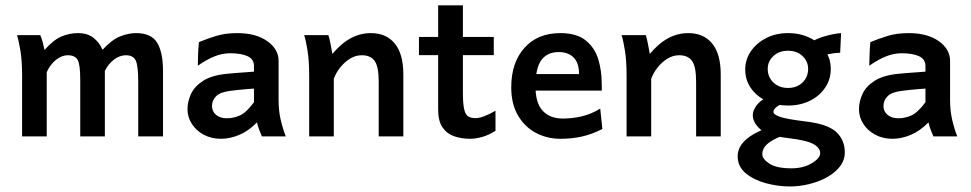

<svg xmlns="http://www.w3.org/2000/svg" viewBox="-20 -503 3582 708"><path d="M61.5 0V-225.1Q61.5 -278.8 55.2 -316.7Q48.8 -354.5 43 -373.5H128.4Q133.8 -362.3 137.7 -346.9Q141.6 -331.5 144 -318.8Q177.7 -356.4 207 -368.7Q236.3 -380.9 268.1 -380.9Q303.7 -380.9 326.2 -362.3Q348.6 -343.8 357.9 -319.3Q392.1 -356.4 422.6 -368.7Q453.1 -380.9 481.9 -380.9Q538.1 -380.9 559.6 -345.2Q581.1 -309.6 581.1 -241.7V0H489.7V-201.2Q489.7 -261.7 480.2 -280.5Q470.7 -299.3 444.3 -299.3Q421.9 -299.3 400.9 -283.7Q379.9 -268.1 366.7 -241.7V0H275.9V-208.5Q275.9 -266.1 266.1 -282.7Q256.3 -299.3 230 -299.3Q207.5 -299.3 186 -282Q164.6 -264.6 152.3 -236.8V0Z M794.9 8.8Q759.3 8.8 731.2 -6.3Q703.1 -21.5 687.3 -46.4Q671.4 -71.3 671.4 -100.6Q671.4 -128.4 684.3 -156.5Q697.3 -184.6 729.2 -205.1Q761.2 -225.6 817.9 -231Q830.1 -232.4 850.6 -233.9Q871.1 -235.4 889.9 -236.8Q908.7 -238.3 916.5 -238.8V-259.8Q916.5 -284.7 893.1 -295.7Q869.6 -306.6 828.6 -306.6Q799.3 -306.6 770.5 -294.9Q741.7 -283.2 709.5 -260.7Q709.5 -272.9 710.4 -300.8Q711.4 -328.6 713.4 -347.7Q743.2 -359.9 776.6 -370.4Q810.1 -380.9 855 -380.9Q923.8 -380.9 965.6 -351.3Q1007.3 -321.8 1007.3 -278.3V-135.3Q1007.3 -95.7 1014.6 -63.2Q1022 -30.8 1033.7 0H945.8Q942.4 -8.3 936.8 -22Q931.2 -35.6 927.7 -51.8Q896 -19.5 861.8 -5.4Q827.6 8.8 794.9 8.8ZM816.4 -66.9Q840.8 -66.9 864.3 -77.1Q887.7 -87.4 916.5 -126V-176.3Q908.2 -175.8 892.6 -174.6Q877 -173.3 860.4 -171.6Q843.8 -169.9 833.5 -168.5Q792.5 -164.1 777.1 -148.4Q761.7 -132.8 761.7 -112.3Q761.7 -92.3 776.6 -79.6Q791.5 -66.9 816.4 -66.9Z M1120.1 0Q1120.1 0 1120.1 -24.4Q1120.1 -48.8 1120.1 -85.7Q1120.1 -122.6 1120.1 -160.4Q1120.1 -198.2 1120.1 -225.1Q1120.1 -278.8 1114 -316.7Q1107.9 -354.5 1101.6 -373.5H1190.9Q1194.8 -362.3 1199.2 -339.6Q1203.6 -316.9 1205.6 -304.2Q1240.2 -344.7 1274.7 -362.8Q1309.1 -380.9 1347.7 -380.9Q1404.3 -380.9 1435.8 -342.5Q1467.3 -304.2 1467.3 -228.5Q1467.3 -210.4 1467.3 -181.9Q1467.3 -153.3 1467.3 -122.1Q1467.3 -90.8 1467.3 -63Q1467.3 -35.2 1467.3 -17.6Q1467.3 0 1467.3 0H1376.5Q1376.5 0 1376.5 -23.7Q1376.5 -47.4 1376.5 -81.8Q1376.5 -116.2 1376.5 -149.2Q1376.5 -182.1 1376.5 -201.2Q1376.5 -257.8 1361.3 -278.6Q1346.2 -299.3 1314 -299.3Q1291 -299.3 1270.3 -286.4Q1249.5 -273.4 1233.9 -253.4Q1218.3 -233.4 1210.9 -212.4V0Z M1713.9 8.8Q1681.6 8.8 1654.8 -0.5Q1627.9 -9.8 1611.8 -33.2Q1595.7 -56.6 1595.7 -98.6V-483.4H1687V-160.2Q1687 -120.1 1691.7 -100.1Q1696.3 -80.1 1706.5 -73.7Q1716.8 -67.4 1733.4 -67.4Q1760.3 -67.4 1807.1 -94.7V-20.5Q1781.2 -4.4 1757.3 2.2Q1733.4 8.8 1713.9 8.8ZM1524.9 -299.8V-366.7H1800.8V-299.8Z M2045.9 8.8Q1998 8.8 1956.8 -12.7Q1915.5 -34.2 1890.4 -76.7Q1865.2 -119.1 1865.2 -181.2Q1865.2 -272 1913.8 -326.4Q1962.4 -380.9 2045.9 -380.9Q2106.9 -380.9 2140.1 -353.8Q2173.3 -326.7 2186 -284.7Q2198.7 -242.7 2198.7 -198.7Q2198.7 -193.4 2199 -183.6Q2199.2 -173.8 2199.2 -168.9H1920.9V-230H2115.2Q2115.2 -271 2095.2 -291Q2075.2 -311 2040.5 -311Q1998 -311 1976.3 -281.5Q1954.6 -252 1954.6 -184.6Q1954.6 -123 1981.2 -94.5Q2007.8 -65.9 2055.2 -65.9Q2090.8 -65.9 2125.2 -74Q2159.7 -82 2193.4 -102.5L2201.2 -27.3Q2161.6 -7.3 2125 0.7Q2088.4 8.8 2045.9 8.8Z M2290.5 0Q2290.5 0 2290.5 -24.4Q2290.5 -48.8 2290.5 -85.7Q2290.5 -122.6 2290.5 -160.4Q2290.5 -198.2 2290.5 -225.1Q2290.5 -278.8 2284.4 -316.7Q2278.3 -354.5 2272 -373.5H2361.3Q2365.2 -362.3 2369.6 -339.6Q2374 -316.9 2376 -304.2Q2410.6 -344.7 2445.1 -362.8Q2479.5 -380.9 2518.1 -380.9Q2574.7 -380.9 2606.2 -342.5Q2637.7 -304.2 2637.7 -228.5Q2637.7 -210.4 2637.7 -181.9Q2637.7 -153.3 2637.7 -122.1Q2637.7 -90.8 2637.7 -63Q2637.7 -35.2 2637.7 -17.6Q2637.7 0 2637.7 0H2546.9Q2546.9 0 2546.9 -23.7Q2546.9 -47.4 2546.9 -81.8Q2546.9 -116.2 2546.9 -149.2Q2546.9 -182.1 2546.9 -201.2Q2546.9 -257.8 2531.7 -278.6Q2516.6 -299.3 2484.4 -299.3Q2461.4 -299.3 2440.7 -286.4Q2419.9 -273.4 2404.3 -253.4Q2388.7 -233.4 2381.3 -212.4V0Z M2893.1 184.6Q2848.6 184.6 2804.2 172.6Q2759.8 160.6 2730 136Q2700.2 111.3 2700.2 73.2Q2700.2 12.2 2798.3 -27.3Q2798.3 -27.3 2810.1 -25.6Q2821.8 -23.9 2837.4 -21.2Q2853 -18.6 2865.2 -14.9Q2877.4 -11.2 2878.4 -7.3Q2839.8 6.3 2821.3 19Q2802.7 31.7 2796.9 43.2Q2791 54.7 2791 65.9Q2791 83.5 2817.4 100.6Q2843.8 117.7 2898.4 117.7Q2941.9 117.7 2973.1 99.1Q3004.4 80.6 3004.4 62Q3004.4 42 2979.2 28.1Q2954.1 14.2 2884.3 5.9Q2810.1 -2.4 2783 -26.9Q2755.9 -51.3 2755.9 -78.6Q2755.9 -95.2 2770 -114.5Q2784.2 -133.8 2810.5 -144.5L2889.2 -127.9Q2857.4 -119.6 2844.7 -109.6Q2832 -99.6 2832 -90.8Q2832 -80.6 2855.7 -72.3Q2879.4 -64 2949.7 -55.2Q3031.7 -45.9 3063.5 -16.4Q3095.2 13.2 3095.2 58.6Q3095.2 87.9 3076.9 111.3Q3058.6 134.8 3028.6 151.1Q2998.5 167.5 2963.1 176Q2927.7 184.6 2893.1 184.6ZM2885.7 -113.8Q2841.3 -113.8 2805.7 -130.9Q2770 -147.9 2749 -178Q2728 -208 2728 -246.6Q2728 -283.7 2749 -314.2Q2770 -344.7 2805.7 -362.8Q2841.3 -380.9 2885.7 -380.9Q2930.7 -380.9 2966.3 -363.5Q3002 -346.2 3022.7 -316.4Q3043.5 -286.6 3043.5 -249Q3043.5 -210.4 3022.7 -179.7Q3002 -148.9 2966.3 -131.3Q2930.7 -113.8 2885.7 -113.8ZM2885.7 -178.7Q2918.5 -178.7 2939.2 -198.7Q2960 -218.8 2960 -249Q2960 -276.9 2939.2 -296.4Q2918.5 -315.9 2885.7 -315.9Q2853 -315.9 2832 -296.4Q2811 -276.9 2811 -249Q2811 -218.8 2832 -198.7Q2853 -178.7 2885.7 -178.7ZM2988.3 -288.6 2964.4 -344.2Q2988.8 -359.9 3021.7 -369.4Q3054.7 -378.9 3081.5 -380.9L3078.1 -308.6Q3058.1 -308.1 3035.9 -303.5Q3013.7 -298.8 2988.3 -288.6Z M3271 8.8Q3235.4 8.8 3207.3 -6.3Q3179.2 -21.5 3163.3 -46.4Q3147.5 -71.3 3147.5 -100.6Q3147.5 -128.4 3160.4 -156.5Q3173.3 -184.6 3205.3 -205.1Q3237.3 -225.6 3293.9 -231Q3306.2 -232.4 3326.7 -233.9Q3347.2 -235.4 3366 -236.8Q3384.8 -238.3 3392.6 -238.8V-259.8Q3392.6 -284.7 3369.1 -295.7Q3345.7 -306.6 3304.7 -306.6Q3275.4 -306.6 3246.6 -294.9Q3217.8 -283.2 3185.5 -260.7Q3185.5 -272.9 3186.5 -300.8Q3187.5 -328.6 3189.5 -347.7Q3219.2 -359.9 3252.7 -370.4Q3286.1 -380.9 3331.1 -380.9Q3399.9 -380.9 3441.7 -351.3Q3483.4 -321.8 3483.4 -278.3V-135.3Q3483.4 -95.7 3490.7 -63.2Q3498 -30.8 3509.8 0H3421.9Q3418.5 -8.3 3412.8 -22Q3407.2 -35.6 3403.8 -51.8Q3372.1 -19.5 3337.9 -5.4Q3303.7 8.8 3271 8.8ZM3292.5 -66.9Q3316.9 -66.9 3340.3 -77.1Q3363.8 -87.4 3392.6 -126V-176.3Q3384.3 -175.8 3368.7 -174.6Q3353 -173.3 3336.4 -171.6Q3319.8 -169.9 3309.6 -168.5Q3268.6 -164.1 3253.2 -148.4Q3237.8 -132.8 3237.8 -112.3Q3237.8 -92.3 3252.7 -79.6Q3267.6 -66.9 3292.5 -66.9Z"/></svg>

Font: Harmattan SemiBold
Style: Regular
Weight: 600
Designer: George W. Nuss III and SIL International
Foundry: SIL International
Version: Version 4.000